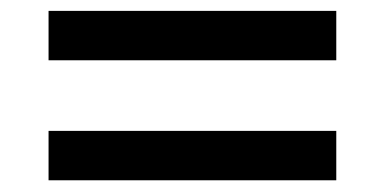

<svg xmlns="http://www.w3.org/2000/svg" viewBox="-20 -478 690 344"><path d="M67 -370V-458.5H582.5V-370ZM67 -155V-243.5H582.5V-155Z"/></svg>

Font: Azeret Mono Thin
Style: Regular
Weight: 100
Designer: Martin Vácha
Foundry: Displaay
Version: Version 1.002